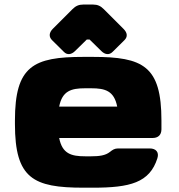

<svg xmlns="http://www.w3.org/2000/svg" viewBox="-20 -829 802 860"><path d="M354 11.7H396C562 11.7 650.4 -10.3 685.1 -120.6C693.4 -147.5 678.2 -164.1 650.9 -164.1H508.8C493.7 -164.1 484.4 -158.2 472.2 -148.4C452.1 -132.3 423.8 -128.9 388.7 -128.9H361.3C298.8 -128.9 258.8 -140.6 245.1 -210.9H663.1C688 -210.9 702.6 -224.1 703.1 -249V-289.1C703.1 -533.2 621.1 -574.2 396 -574.2H354C128.9 -574.2 46.9 -533.2 46.9 -289.1V-273.4C46.9 -29.3 128.9 11.7 354 11.7ZM504.9 -351.6H245.1C258.8 -421.9 298.8 -433.6 361.3 -433.6H388.7C451.2 -433.6 491.2 -421.9 504.9 -351.6ZM316.4 -600.6 368.7 -651.9H381.3L433.6 -600.6C450.7 -583.5 469.7 -582 484.4 -596.7L537.6 -649.4C552.2 -664.1 551.3 -681.6 533.2 -699.7L444.8 -788.1C430.7 -802.2 417 -808.6 397 -808.6H352.5C333 -808.6 318.8 -802.2 304.7 -788.1L216.8 -700.2C198.7 -682.1 198.7 -663.6 212.9 -649.4L266.1 -596.7C281.2 -581.1 300.3 -584.5 316.4 -600.6Z"/></svg>

Font: Gyrotrope Black
Style: Regular
Weight: 900
Designer: David Moles
Version: Version 1.003;Glyphs 3.3.1 (3343)